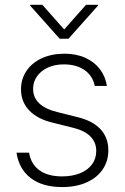

<svg xmlns="http://www.w3.org/2000/svg" viewBox="-20 -759 514 790"><path d="M242.2 -494.1Q205.6 -494.1 177 -481Q148.4 -467.8 132.3 -444.8Q116.2 -421.9 116.2 -393.6Q116.2 -322.3 215.8 -297.9L297.9 -277.3Q361.3 -262.2 393.6 -227.3Q425.8 -192.4 425.8 -140.6Q425.8 -96.2 402.6 -62Q379.4 -27.8 336.4 -8.5Q293.5 10.7 235.4 10.7Q155.3 10.7 106.7 -26.1Q58.1 -63 47.9 -130.9H99.6Q107.4 -83.5 142.3 -58.3Q177.2 -33.2 235.4 -33.2Q277.3 -33.2 309.3 -46.1Q341.3 -59.1 358.6 -82.8Q376 -106.4 376 -137.7Q376 -173.3 352.1 -197.5Q328.1 -221.7 280.3 -233.4L198.2 -253.9Q133.8 -269 100.1 -304.7Q66.4 -340.3 66.4 -391.6Q66.4 -434.1 89.1 -467.5Q111.8 -501 152.3 -519.5Q192.9 -538.1 245.1 -538.1Q293.5 -538.1 330.8 -521.2Q368.2 -504.4 390.9 -474.6Q413.6 -444.8 419.9 -405.3H370.1Q361.3 -447.3 327.9 -470.7Q294.4 -494.1 242.2 -494.1ZM244.1 -637.7 334 -739.3H382.8V-735.4L261.7 -599.6H225.6L104.5 -735.4V-739.3H154.3Z"/></svg>

Font: Pretendard Std ExtraLight
Style: Regular
Weight: 200
Designer: Base glyphs from Inter by Rasmus Andersson; Hangeul glyphs from Noto Sans CJK(Source Han Sans) by Jang Soo-young and Kan
Foundry: Kil Hyung-jin
Version: Version 1.309